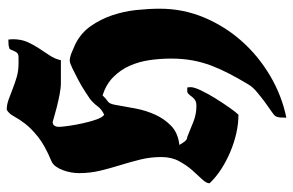

<svg xmlns="http://www.w3.org/2000/svg" viewBox="-174 -560 892 585"><g transform="rotate(-90 272.5 -268.0)"><path d="M230 -694Q245 -694 260.5 -688.5Q276 -683 293.5 -676Q311 -669 330 -663.5Q349 -658 371 -658Q384 -658 390.5 -658Q397 -658 401 -660.5Q405 -663 407.5 -668.5Q410 -674 415 -685Q422 -688 429 -688.5Q436 -689 444 -689L445 -676Q445 -650 436.5 -631Q428 -612 417 -595.5Q406 -579 395.5 -563Q385 -547 381 -529H313Q296 -529 276 -533Q256 -537 238 -541.5Q220 -546 207 -550Q194 -554 193 -554Q185 -554 181.5 -548.5Q178 -543 178 -535Q178 -526 181 -505Q184 -484 189 -461.5Q194 -439 200.5 -420.5Q207 -402 215 -397Q232 -405 241 -417.5Q250 -430 264 -441Q270 -445 286 -455.5Q302 -466 321 -476Q340 -486 356.5 -494Q373 -502 379 -502Q390 -502 404.5 -496Q419 -490 430 -485Q464 -468 485 -438Q506 -408 518 -372.5Q530 -337 534 -299Q538 -261 538 -228Q538 -157 511.5 -93.5Q485 -30 440 21Q395 72 334.5 108Q274 144 206 158Q206 150 206.5 140.5Q207 131 211 124Q214 120 226 112Q238 104 253.5 92.5Q269 81 284.5 68Q300 55 308 41Q326 11 340 -16Q354 -43 364.5 -70.5Q375 -98 380.5 -128Q386 -158 386 -193Q386 -225 381.5 -257.5Q377 -290 364.5 -318.5Q352 -347 330 -369Q308 -391 274 -402Q262 -390 255 -385.5Q248 -381 245 -363Q240 -334 234 -302Q228 -270 215 -241.5Q202 -213 180.5 -192.5Q159 -172 123 -168Q126 -162 132.5 -153Q139 -144 147 -144Q170 -135 193 -125.5Q216 -116 242 -116Q252 -116 257.5 -119Q263 -122 267 -126.5Q271 -131 274.5 -136Q278 -141 284 -144H298L299 -134Q299 -123 289 -102Q279 -81 265 -58.5Q251 -36 237 -16Q223 4 215 12Q187 12 158.5 5.5Q130 -1 102.5 -12.5Q75 -24 50 -40Q25 -56 6 -76Q6 -86 18.5 -99Q31 -112 46 -129Q61 -146 73.5 -169Q86 -192 86 -223Q86 -256 78.5 -286.5Q71 -317 61.5 -347.5Q52 -378 44.5 -409Q37 -440 37 -474Q37 -484 39 -496.5Q41 -509 45.5 -521.5Q50 -534 57 -544Q64 -554 74 -558Q122 -578 148 -599Q174 -620 188 -638.5Q202 -657 210 -672Q218 -687 230 -694Z"/></g></svg>

Font: CAT Schmalfette Thannhaeuser
Style: Regular
Weight: 700
Designer: Peter Wiegel nach Herbert Thanhaeuser 1939/40
Foundry: CAT-Fonts, Peter Wiegel
Version: Version 1.000